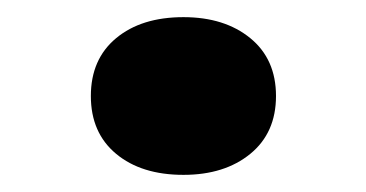

<svg xmlns="http://www.w3.org/2000/svg" viewBox="-20 -371 427 224"><path d="M194 -167Q145 -167 115.5 -191.5Q86 -216 86 -259Q86 -302 115.5 -326.5Q145 -351 194 -351Q242 -351 272 -326.5Q302 -302 302 -259Q302 -216 272 -191.5Q242 -167 194 -167Z"/></svg>

Font: Hahmlet ExtraBold
Style: Regular
Weight: 800
Designer: Minjoo Ham & Mark Frömberg
Foundry: hypertype
Version: Version 1.002